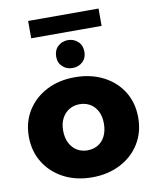

<svg xmlns="http://www.w3.org/2000/svg" viewBox="-97 -975 860 1058"><g transform="rotate(-10 333.0 -446.0)"><path d="M333 9Q244 9 175 -27Q106 -63 66.5 -126.5Q27 -190 27 -272Q27 -354 66.5 -417Q106 -480 175 -515.5Q244 -551 333 -551Q422 -551 491.5 -515.5Q561 -480 600 -417Q639 -354 639 -272Q639 -190 600 -126.5Q561 -63 491.5 -27Q422 9 333 9ZM333 -142Q366 -142 391.5 -157Q417 -172 432 -201.5Q447 -231 447 -272Q447 -313 432 -341.5Q417 -370 391.5 -385Q366 -400 333 -400Q301 -400 275.5 -385Q250 -370 234.5 -341.5Q219 -313 219 -272Q219 -231 234.5 -201.5Q250 -172 275.5 -157Q301 -142 333 -142ZM331 -603Q298 -603 275 -624Q252 -645 252 -680Q252 -716 275 -737.5Q298 -759 331 -759Q364 -759 387 -737.5Q410 -716 410 -680Q410 -645 387 -624Q364 -603 331 -603ZM134 -804V-901H528V-804Z"/></g></svg>

Font: Montserrat Thin ExtraBold
Style: Regular
Weight: 800
Version: Version 9.000